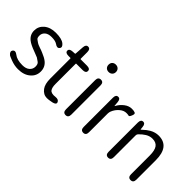

<svg xmlns="http://www.w3.org/2000/svg" viewBox="-2 -1411 2068 2068"><g transform="rotate(45 1031.5 -377.5)"><path d="M233 13Q178 13 123 -8Q72 -28 68 -32Q31 -62 52 -89Q74 -115 111 -85Q153 -51 236 -51Q290 -51 319 -76.5Q348 -102 348 -141Q348 -180 327 -194Q308 -208 288 -221Q282 -225 222 -247Q147 -274 113 -301Q62 -341 62 -404.5Q62 -468 110 -510Q161 -554 246 -554Q335 -554 374 -523Q411 -493 391 -467Q370 -441 332 -469Q304 -489 246 -489Q195 -489 168 -465.5Q141 -442 141 -406.5Q141 -371 157 -361Q177 -347 188 -339Q199 -331 236 -318Q259 -310 263 -309Q267 -307 290 -298Q345 -276 375 -252Q426 -211 426 -144Q426 -77 376 -34Q323 13 233 13Z M727 7Q700 13 673 13Q620 13 583 -36Q551 -79 551 -163V-468Q551 -473 546 -473H517Q469 -473 468 -504Q467 -535 515 -538L548 -540Q554 -540 554 -546L561 -648Q564 -695 598 -694Q632 -693 632 -645V-545Q632 -540 637 -540H733Q781 -540 781 -507Q781 -473 733 -473H637Q632 -473 632 -468V-160Q632 -107 650 -82Q670 -54 731 -62Q775 -67 787 -37Q798 -8 749 3Z M946 0Q905 0 905 -48V-492Q905 -540 946 -540Q986 -540 986 -492V-48Q986 0 946 0ZM945 -656Q920 -656 904.5 -671.5Q889 -687 889 -712.5Q889 -738 904.5 -753Q920 -768 945 -768Q970 -768 986 -752.5Q1002 -737 1002 -712Q1002 -687 986 -671.5Q970 -656 945 -656Z M1215 0Q1174 0 1174 -48V-493Q1174 -540 1207 -541Q1240 -543 1244 -495L1248 -447Q1248 -441 1249.5 -441Q1251 -441 1256 -451Q1279 -493 1319 -523.5Q1359 -554 1404 -554Q1437 -554 1453 -546Q1469 -538 1455 -505Q1442 -472 1430 -476Q1418 -480 1394 -480Q1356 -480 1321 -451Q1281 -418 1262 -370Q1255 -352 1255 -333V-48Q1255 0 1215 0Z M1594 0Q1553 0 1553 -48V-493Q1553 -540 1586 -542Q1619 -543 1623 -496L1626 -467Q1627 -461 1628.5 -461Q1630 -461 1640 -471Q1675 -505 1713 -527Q1761 -554 1812 -554Q1977 -554 1977 -343V-48Q1977 0 1936 0Q1895 0 1895 -48V-333Q1895 -411 1869.5 -447Q1844 -483 1788 -483Q1747 -483 1711 -461Q1679 -442 1644 -406Q1634 -395 1634 -380V-48Q1634 0 1594 0Z"/></g></svg>

Font: Resource Han Rounded KR Normal
Style: Regular
Weight: 350
Designer: Cyano Hao (round all glyphs); Ryoko NISHIZUKA 西塚涼子 (kana, bopomofo & ideographs); Paul D. Hunt (Latin, Greek & Cyrillic)
Foundry: Cyano Hao
Version: 0.990